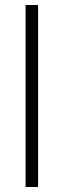

<svg xmlns="http://www.w3.org/2000/svg" viewBox="-20 -746 254 766"><path d="M82 -726H132V0H82Z"/></svg>

Font: Cairo Light
Style: Regular
Weight: 300
Designer: Mohamed Gaber, the designers of Titillium
Foundry: Kief Type Foundry
Version: Version 2.009; ttfautohint (v1.5.33-1714) -l 8 -r 50 -G 200 